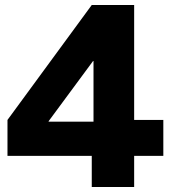

<svg xmlns="http://www.w3.org/2000/svg" viewBox="-20 -750 693 770"><path d="M348 0V-125H10V-269L348 -730H518V-269H635V-125H518V0ZM175 -262H355V-505H353L175 -264Z"/></svg>

Font: M PLUS 1 ExtraBold
Style: Regular
Weight: 800
Designer: Coji Morishita
Foundry: UNDERFOREST DESIGN
Version: Version 1.001